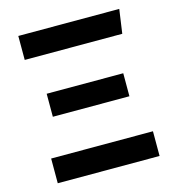

<svg xmlns="http://www.w3.org/2000/svg" viewBox="-106 -801 827 893"><g transform="rotate(-15 307.5 -354.5)"><path d="M548.7 -709.2 532.3 -593.8H62.6V-709.2ZM489.2 -415.4V-304.6H120.5V-415.4ZM552.8 -119V0H62.6V-119Z"/></g></svg>

Font: Fira Code SemiBold
Style: Regular
Weight: 600
Designer: Carrois Corporate, Edenspiekermann AG, Nikita Prokopov
Foundry: Carrois Corporate, Edenspiekermann AG, Nikita Prokopov
Version: Version 6.002